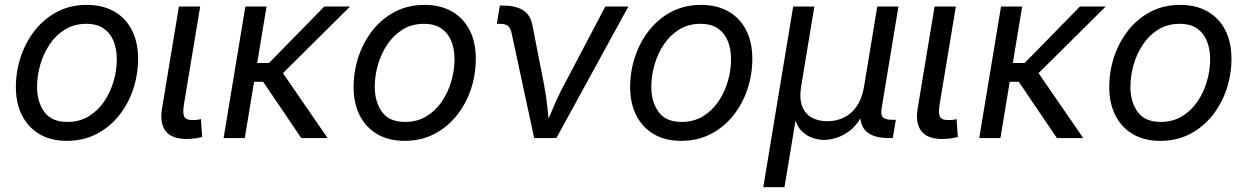

<svg xmlns="http://www.w3.org/2000/svg" viewBox="-20 -573 5179 797"><path d="M257.8 11.7Q191.9 11.7 144.5 -15.9Q97.2 -43.5 71.5 -93.8Q45.9 -144 45.9 -211.4Q45.9 -276.4 66.2 -337.4Q86.4 -398.4 124.8 -447Q163.1 -495.6 217.5 -524.2Q272 -552.7 340.3 -552.7Q406.2 -552.7 454.1 -525.4Q502 -498 527.6 -447.8Q553.2 -397.5 553.2 -329.1Q553.2 -263.2 532.7 -202.1Q512.2 -141.1 473.4 -92.8Q434.6 -44.4 380.1 -16.4Q325.7 11.7 257.8 11.7ZM259.8 -66.9Q310.1 -66.9 348.4 -90.3Q386.7 -113.8 412.6 -152.1Q438.5 -190.4 451.7 -236.3Q464.8 -282.2 464.8 -327.1Q464.8 -368.7 451.7 -401.9Q438.5 -435.1 410.6 -454.6Q382.8 -474.1 337.9 -474.1Q288.1 -474.1 250 -450.7Q211.9 -427.2 186 -388.7Q160.2 -350.1 147 -304Q133.8 -257.8 133.8 -212.4Q133.8 -150.9 163.6 -108.9Q193.4 -66.9 259.8 -66.9Z M754.4 3.9Q692.9 3.9 667.7 -28.8Q642.6 -61.5 652.3 -121.1L722.7 -545.9H811L744.1 -143.1Q737.8 -106 744.1 -90.3Q750.5 -74.7 778.3 -74.7Q792.5 -74.7 800 -75.7Q807.6 -76.7 814 -78.6L819.3 -4.4Q808.6 -1.5 791.3 1.2Q773.9 3.9 754.4 3.9Z M1086.4 -545.9 996.1 0H908.2L998.5 -545.9ZM1433.1 -545.9 1118.2 -233.4H1001.5L1014.2 -311.5H1096.7L1326.2 -545.9ZM1230.5 0 1070.8 -235.8 1129.4 -305.7 1339.8 0Z M1659.7 11.7Q1593.8 11.7 1546.4 -15.9Q1499 -43.5 1473.4 -93.8Q1447.8 -144 1447.8 -211.4Q1447.8 -276.4 1468 -337.4Q1488.3 -398.4 1526.6 -447Q1564.9 -495.6 1619.4 -524.2Q1673.8 -552.7 1742.2 -552.7Q1808.1 -552.7 1856 -525.4Q1903.8 -498 1929.4 -447.8Q1955.1 -397.5 1955.1 -329.1Q1955.1 -263.2 1934.6 -202.1Q1914.1 -141.1 1875.2 -92.8Q1836.4 -44.4 1782 -16.4Q1727.5 11.7 1659.7 11.7ZM1661.6 -66.9Q1711.9 -66.9 1750.2 -90.3Q1788.6 -113.8 1814.5 -152.1Q1840.3 -190.4 1853.5 -236.3Q1866.7 -282.2 1866.7 -327.1Q1866.7 -368.7 1853.5 -401.9Q1840.3 -435.1 1812.5 -454.6Q1784.7 -474.1 1739.7 -474.1Q1689.9 -474.1 1651.9 -450.7Q1613.8 -427.2 1587.9 -388.7Q1562 -350.1 1548.8 -304Q1535.6 -257.8 1535.6 -212.4Q1535.6 -150.9 1565.4 -108.9Q1595.2 -66.9 1661.6 -66.9Z M2197.3 0 2103.5 -436.5Q2099.1 -457 2088.4 -465.6Q2077.6 -474.1 2054.7 -474.1H2042.5L2054.7 -549.8H2069.3Q2121.6 -549.8 2151.9 -530Q2182.1 -510.3 2189.9 -469.2L2238.3 -222.2Q2248 -171.9 2252.9 -121.3Q2257.8 -70.8 2263.7 -24.9H2231.9Q2253.9 -71.8 2274.7 -121.8Q2295.4 -171.9 2322.3 -222.2L2492.7 -545.9H2588.4L2289.6 0Z M2807.6 11.7Q2741.7 11.7 2694.3 -15.9Q2647 -43.5 2621.3 -93.8Q2595.7 -144 2595.7 -211.4Q2595.7 -276.4 2616 -337.4Q2636.2 -398.4 2674.6 -447Q2712.9 -495.6 2767.3 -524.2Q2821.8 -552.7 2890.1 -552.7Q2956.1 -552.7 3003.9 -525.4Q3051.8 -498 3077.4 -447.8Q3103 -397.5 3103 -329.1Q3103 -263.2 3082.5 -202.1Q3062 -141.1 3023.2 -92.8Q2984.4 -44.4 2929.9 -16.4Q2875.5 11.7 2807.6 11.7ZM2809.6 -66.9Q2859.9 -66.9 2898.2 -90.3Q2936.5 -113.8 2962.4 -152.1Q2988.3 -190.4 3001.5 -236.3Q3014.6 -282.2 3014.6 -327.1Q3014.6 -368.7 3001.5 -401.9Q2988.3 -435.1 2960.4 -454.6Q2932.6 -474.1 2887.7 -474.1Q2837.9 -474.1 2799.8 -450.7Q2761.7 -427.2 2735.8 -388.7Q2710 -350.1 2696.8 -304Q2683.6 -257.8 2683.6 -212.4Q2683.6 -150.9 2713.4 -108.9Q2743.2 -66.9 2809.6 -66.9Z M3148.4 204.1 3272.5 -545.9H3360.4L3305.7 -214.8Q3297.4 -163.1 3310.1 -131.1Q3322.8 -99.1 3350.3 -84.5Q3377.9 -69.8 3414.1 -69.8Q3452.1 -69.8 3483.6 -85.2Q3515.1 -100.6 3536.9 -132.6Q3558.6 -164.6 3566.9 -214.8L3621.6 -545.9H3709.5L3639.6 -123.5Q3635.3 -96.7 3645 -86.2Q3654.8 -75.7 3684.6 -75.7H3698.7L3686 0H3668.5Q3601.6 0 3572.5 -31Q3543.5 -62 3553.7 -122.6L3562 -171.9H3582Q3573.2 -117.7 3552.2 -82.5Q3531.2 -47.4 3504.2 -27.8Q3477.1 -8.3 3449.7 -0.2Q3422.4 7.8 3400.4 7.8Q3378.4 7.8 3353.8 -0.2Q3329.1 -8.3 3308.8 -28.1Q3288.6 -47.9 3279.3 -82.8Q3270 -117.7 3278.8 -171.9H3298.8L3236.3 204.1Z M3891.1 3.9Q3829.6 3.9 3804.4 -28.8Q3779.3 -61.5 3789.1 -121.1L3859.4 -545.9H3947.8L3880.9 -143.1Q3874.5 -106 3880.9 -90.3Q3887.2 -74.7 3915 -74.7Q3929.2 -74.7 3936.8 -75.7Q3944.3 -76.7 3950.7 -78.6L3956.1 -4.4Q3945.3 -1.5 3928 1.2Q3910.6 3.9 3891.1 3.9Z M4223.1 -545.9 4132.8 0H4044.9L4135.3 -545.9ZM4569.8 -545.9 4254.9 -233.4H4138.2L4150.9 -311.5H4233.4L4462.9 -545.9ZM4367.2 0 4207.5 -235.8 4266.1 -305.7 4476.6 0Z M4796.4 11.7Q4730.5 11.7 4683.1 -15.9Q4635.7 -43.5 4610.1 -93.8Q4584.5 -144 4584.5 -211.4Q4584.5 -276.4 4604.7 -337.4Q4625 -398.4 4663.3 -447Q4701.7 -495.6 4756.1 -524.2Q4810.5 -552.7 4878.9 -552.7Q4944.8 -552.7 4992.7 -525.4Q5040.5 -498 5066.2 -447.8Q5091.8 -397.5 5091.8 -329.1Q5091.8 -263.2 5071.3 -202.1Q5050.8 -141.1 5012 -92.8Q4973.1 -44.4 4918.7 -16.4Q4864.3 11.7 4796.4 11.7ZM4798.3 -66.9Q4848.6 -66.9 4887 -90.3Q4925.3 -113.8 4951.2 -152.1Q4977.1 -190.4 4990.2 -236.3Q5003.4 -282.2 5003.4 -327.1Q5003.4 -368.7 4990.2 -401.9Q4977.1 -435.1 4949.2 -454.6Q4921.4 -474.1 4876.5 -474.1Q4826.7 -474.1 4788.6 -450.7Q4750.5 -427.2 4724.6 -388.7Q4698.7 -350.1 4685.5 -304Q4672.4 -257.8 4672.4 -212.4Q4672.4 -150.9 4702.1 -108.9Q4731.9 -66.9 4798.3 -66.9Z"/></svg>

Font: Adwaita Sans
Style: Italic
Weight: 400
Italic angle: -9.39999°
Designer: Rasmus Andersson
Foundry: rsms
Version: Version 4.001;git-9221beed3